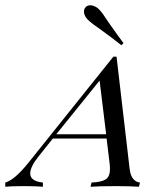

<svg xmlns="http://www.w3.org/2000/svg" viewBox="-87 -712 617 732"><path d="M446.8 -16.1 442.7 0Q410.5 -2.4 354.8 -2.4Q289.5 -2.4 258.1 0L262.1 -16.1Q300 -17.7 316.1 -28.2Q332.3 -38.7 332.3 -67.7Q332.3 -78.2 331.5 -83.9L319.4 -183.9H114.5L59.7 -115.3Q28.2 -75.8 28.2 -50.8Q28.2 -21 76.6 -16.1V0Q52.4 -2.4 3.2 -2.4Q-46 -2.4 -66.9 0V-16.1Q-31.5 -25.8 21 -91.1L345.2 -496H357.3L407.3 -67.7Q410.5 -41.1 421.8 -29Q433.1 -16.9 446.8 -16.1ZM317.7 -200 292.7 -404.8 127.4 -200ZM296.8 -599.2Q264.5 -621 248.4 -636.3Q233.1 -651.6 233.1 -667.7Q233.1 -677.4 238.7 -683.9Q246 -691.9 257.3 -691.9Q266.1 -691.9 275.8 -687.1Q285.5 -682.3 291.9 -675Q304.8 -661.3 325.8 -628.2Q365.3 -571.8 383.9 -547.6L375.8 -539.5Q342.7 -566.1 296.8 -599.2Z"/></svg>

Font: Playfair Display SC
Style: Italic
Weight: 400
Italic angle: -14°
Designer: Claus Eggers Sørensen
Foundry: Claus Eggers Sørensen
Version: Version 1.202; ttfautohint (v1.6)